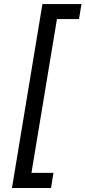

<svg xmlns="http://www.w3.org/2000/svg" viewBox="-20 -791 422 948"><path d="M39.1 137.2 189.5 -771H382.3L370.1 -696.8H261.2L135.3 62.5H244.1L231.9 137.2Z"/></svg>

Font: Inter 16pt
Style: Italic
Weight: 400
Italic angle: -9.3988°
Version: Version 4.001;git-66647c0bb